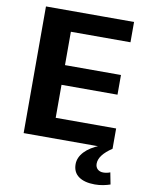

<svg xmlns="http://www.w3.org/2000/svg" viewBox="-97 -768 796 1045"><g transform="rotate(10 300.5 -246.0)"><path d="M193.2 -112.2H562.3V0H70.9V-700H557.7V-587.8H193.2L228.3 -674.6V-345.9L193.2 -403.4H537.7V-294.6H193.2L228.3 -352.1V-25.4ZM500.5 208Q443.1 208 410.9 184.9Q378.7 161.8 378.7 117.2Q378.7 80.1 408.8 48Q439 16 493.3 -5L562.3 0Q526.4 24 508.7 47.4Q491 70.9 491 94.7Q491 113.6 502.9 124.8Q514.9 136 534.3 136Q554.2 136 572.6 128.5L585.2 193.4Q568.1 199.5 546.2 203.7Q524.2 208 500.5 208Z"/></g></svg>

Font: Pathway Extreme 8pt Thin 12pt
Style: Regular
Weight: 100
Version: Version 1.001;gftools[0.9.26]